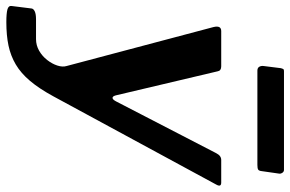

<svg xmlns="http://www.w3.org/2000/svg" viewBox="-192 -594 938 621"><g transform="rotate(90 277.5 -284.0)"><path d="M39 165Q11 165 -2 161.5Q-15 158 -13 147L-5 83Q-4 77 4.5 73Q13 69 30 69H94Q114 69 131.5 59Q149 49 161.5 33Q174 17 179.5 0Q185 -17 181 -30L55 -505Q49 -530 68 -530H182Q196 -530 198 -519L276 -189Q279 -178 284.5 -178.5Q290 -179 296 -191L462 -512Q467 -522 472.5 -526Q478 -530 485 -530H558Q574 -530 564 -513L279 13Q254 59 229 88.5Q204 118 176 134.5Q148 151 115 158Q82 165 39 165ZM529 -717 521 -661Q520 -652 516 -649.5Q512 -647 501 -647H196Q187 -647 183.5 -653Q180 -659 181 -667L188 -723Q190 -730 191.5 -731.5Q193 -733 198 -733H517Q523 -733 526.5 -727.5Q530 -722 529 -717Z"/></g></svg>

Font: Libre Franklin SemiBold
Style: Italic
Weight: 600
Italic angle: -8°
Designer: Pablo Impallari, Rodrigo Fuenzalida, Nhung Nguyen
Foundry: Impallari Type
Version: Version 3.000